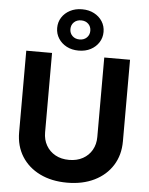

<svg xmlns="http://www.w3.org/2000/svg" viewBox="-64 -1045 860 1107"><g transform="rotate(5 366.0 -491.0)"><path d="M366 10.1Q275.8 10.1 208.2 -23.2Q140.5 -56.5 103.1 -116.2Q65.7 -176 65.7 -255.2V-727.5H214.9V-267.5Q214.9 -225 233.8 -192.2Q252.6 -159.3 286.5 -140.5Q320.4 -121.7 366 -121.7Q411.8 -121.7 445.7 -140.5Q479.6 -159.3 498.3 -192.2Q517.1 -225 517.1 -267.5V-727.5H666.3V-255.2Q666.3 -176 628.7 -116.2Q591.2 -56.5 523.7 -23.2Q456.1 10.1 366 10.1ZM366 -754.3Q326.6 -754.3 296.4 -770.2Q266.2 -786.2 249 -813.3Q231.7 -840.5 231.7 -873.9Q231.7 -907.9 249 -934.8Q266.2 -961.7 296.4 -977.5Q326.6 -993.4 366 -993.4Q405.6 -993.4 435.7 -977.5Q465.8 -961.7 483 -934.8Q500.2 -907.9 500.2 -873.9Q500.2 -840.5 483 -813.3Q465.8 -786.2 435.7 -770.2Q405.6 -754.3 366 -754.3ZM366 -818.7Q391.4 -818.7 407.5 -834.3Q423.6 -849.9 423.6 -873.9Q423.6 -898 407.6 -913.6Q391.6 -929.2 366 -929.2Q340.6 -929.2 324.5 -913.6Q308.4 -898 308.4 -873.9Q308.4 -849.9 324.5 -834.3Q340.6 -818.7 366 -818.7Z"/></g></svg>

Font: Atlassian Sans
Style: Regular
Weight: 400
Designer: Rasmus Andersson
Foundry: Modifications by Atlassian Pty Ltd, manufactured by rsms
Version: Version 4.001;git-9221beed3